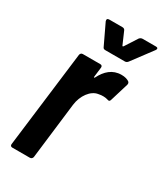

<svg xmlns="http://www.w3.org/2000/svg" viewBox="-178 -771 719 842"><g transform="rotate(30 182.0 -350.5)"><path d="M284 -583 361 -686C367 -695 363 -700 355 -700H287C281 -700 275 -697 271 -692L231 -630C228 -627 226 -627 225 -630L198 -692C196 -697 191 -700 185 -700H118C109 -700 105 -695 108 -686L157 -583C159 -577 164 -575 170 -575H269C275 -575 280 -578 284 -583ZM186 -450 192 -499C193 -506 189 -511 182 -511H93C86 -511 81 -506 80 -499L20 -13C19 -6 23 -1 30 -1H119C126 -1 132 -6 133 -13L167 -296C173 -346 204 -388 240 -393C257 -397 275 -396 287 -392C294 -389 299 -391 301 -399L329 -491C331 -497 330 -503 325 -507C316 -513 304 -517 286 -517C241 -517 211 -489 191 -449C188 -445 186 -445 186 -450Z"/></g></svg>

Font: Barlow Condensed SemiBold
Style: Italic
Weight: 600
Width: 3
Italic angle: -7°
Designer: Jeremy Tribby
Foundry: Tribby Type
Version: Version 1.422;hotconv 1.0.109;makeotfexe 2.5.65596